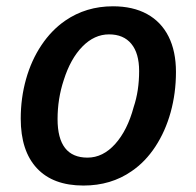

<svg xmlns="http://www.w3.org/2000/svg" viewBox="-20 -571 615 601"><path d="M44.9 -199.7Q44.9 -264.2 61.5 -323.2Q78.1 -382.3 109.6 -429.4Q141.1 -476.6 184.1 -506.3Q249.5 -551.3 333.5 -551.3Q396 -551.3 440.2 -527.1Q484.4 -502.9 507.6 -456.8Q530.8 -410.6 530.8 -345.7Q530.8 -279.8 514.2 -219.7Q497.6 -159.7 466.3 -112.1Q435.1 -64.5 392.1 -35.2Q327.6 9.8 241.2 9.8Q146 9.8 95.5 -44.4Q44.9 -98.6 44.9 -199.7ZM398.4 -235.8Q415.5 -286.6 415.5 -348.6Q415.5 -404.3 391.1 -433.8Q366.7 -463.4 321.3 -463.4Q275.4 -463.4 238 -425.3Q200.7 -387.2 179.7 -320.8Q160.2 -262.2 160.2 -198.2Q160.2 -77.6 253.9 -77.6Q302.2 -77.6 340.6 -120.4Q378.9 -163.1 398.4 -235.8Z"/></svg>

Font: Viking Open Sans Light
Style: Bold Italic
Weight: 600
Italic angle: -12°
Foundry: Ascender Corporation
Version: Version 2.000